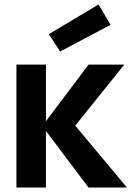

<svg xmlns="http://www.w3.org/2000/svg" viewBox="-20 -845 594 865"><path d="M251 -613 200 -691 424 -825 478 -733ZM54 0V-554H187V-299L379 -554H540L319 -279L552 0H379L187 -255V0Z"/></svg>

Font: Involve
Style: Bold
Weight: 700
Designer: Stefan Peev
Foundry: Context Ltd.
Version: Version 1.001